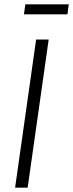

<svg xmlns="http://www.w3.org/2000/svg" viewBox="-20 -868 338 888"><path d="M292 -801.8H90.8L97.2 -848.1H297.9ZM205.1 -685.1 107.9 0H49.8L147 -685.1Z"/></svg>

Font: Fira Sans Compressed Light
Style: Italic
Weight: 300
Width: 3
Italic angle: -8°
Designer: Carrois Corporate & Edenspiekermann AG
Foundry: Carrois Corporate GbR & Edenspiekermann AG
Version: Version 4.203;PS 004.203;hotconv 1.0.88;makeotf.lib2.5.64775